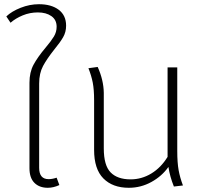

<svg xmlns="http://www.w3.org/2000/svg" viewBox="-20 -881 978 912"><path d="M249 -37 262 -2Q234 11 207 11Q167 11 143.5 -12.5Q120 -36 120 -82V-488Q120 -538 139.5 -574Q159 -610 196 -654Q223 -686 236 -707.5Q249 -729 249 -754Q249 -787 224 -804.5Q199 -822 160 -822Q122 -822 88 -808Q54 -794 30 -773L10 -803Q35 -827 78 -844Q121 -861 165 -861Q224 -861 259 -834.5Q294 -808 294 -759Q294 -729 280 -704.5Q266 -680 238 -646Q203 -602 184.5 -567.5Q166 -533 166 -484V-84Q166 -30 211 -30Q228 -30 249 -37Z M806 5Q787 -42 780 -88Q749 -44 699 -16.5Q649 11 592 11Q515 11 471 -33.5Q427 -78 427 -169V-405Q427 -456 420.5 -489Q414 -522 400 -557L444 -563Q472 -501 473 -440V-176Q473 -95 505.5 -62Q538 -29 600 -29Q653 -29 699 -57Q745 -85 776 -136V-140V-561H822V-164Q822 -108 828.5 -72.5Q835 -37 849 0Z"/></svg>

Font: FiraGO ExtraLight
Style: Regular
Weight: 200
Designer: bBox Type
Foundry: bBox Type GmbH
Version: Version 1.001